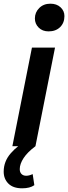

<svg xmlns="http://www.w3.org/2000/svg" viewBox="-38 -792 369 1040"><path d="M29 0 135 -534H260L154 0ZM225 -622Q192 -622 171.5 -642.5Q151 -663 151 -692Q151 -725 174.5 -748.5Q198 -772 235 -772Q269 -772 290 -752.5Q311 -733 311 -705Q311 -668 287.5 -645Q264 -622 225 -622ZM82 228Q33 228 7.5 202.5Q-18 177 -18 138Q-18 82 20.5 38Q59 -6 117 -38L154 0Q111 32 90 64Q69 96 69 124Q69 141 78.5 150.5Q88 160 104 160Q120 160 139 151L148 211Q124 228 82 228Z"/></svg>

Font: Montserrat SemiBold
Style: Italic
Weight: 600
Italic angle: -11.3°
Designer: Julieta Ulanovsky
Foundry: Julieta Ulanovsky
Version: Version 9.000; ttfautohint (v1.8.4.7-5d5b)